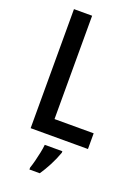

<svg xmlns="http://www.w3.org/2000/svg" viewBox="-172 -787 788 1082"><g transform="rotate(20 222.0 -246.5)"><path d="M419.9 0H76.2V-713.9H185.1V-94.2H419.9ZM149.4 221.2V209.5Q156.2 189.9 163.1 163.3Q169.9 136.7 175.5 109.4Q181.2 82 183.1 61H288.6V70.3Q273.9 111.3 253.4 150.6Q232.9 189.9 211.4 221.2Z"/></g></svg>

Font: Open Sans
Style: Regular
Weight: 600
Width: 3
Foundry: Ascender Corporation
Version: Version 1.000